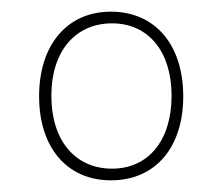

<svg xmlns="http://www.w3.org/2000/svg" viewBox="-20 -745 381 329"><path d="M170 -436C246 -436 294 -492 294 -580C294 -668 246 -725 170 -725C95 -725 47 -668 47 -580C47 -492 95 -436 170 -436ZM172 -456C109 -456 68 -504 68 -581C68 -657 109 -705 172 -705C234 -705 274 -657 274 -581C274 -504 234 -456 172 -456Z"/></svg>

Font: Noto Serif Display Condensed
Style: Regular
Weight: 400
Width: 3
Designer: Monotype Design Team
Foundry: Monotype Imaging Inc.
Version: Version 2.009